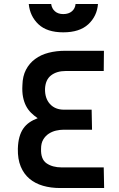

<svg xmlns="http://www.w3.org/2000/svg" viewBox="-20 -948 598 968"><path d="M238 -928Q241 -905 257 -891Q273 -877 299 -877Q326 -877 342.5 -891Q359 -905 361 -928H474Q469 -866 425 -825.5Q381 -785 299 -785Q217 -785 174 -825.5Q131 -866 125 -928ZM505 0H283Q236 0 196.5 -11.5Q157 -23 128.5 -47Q100 -71 84.5 -108.5Q69 -146 70 -198Q71 -232 78 -257Q85 -282 97.5 -300Q110 -318 128 -330.5Q146 -343 170 -352Q151 -365 136 -380Q121 -395 111 -414.5Q101 -434 96 -459.5Q91 -485 93 -519Q94 -564 111 -596.5Q128 -629 157 -650.5Q186 -672 225 -682Q264 -692 309 -692H504L503 -590H311Q266 -590 237.5 -568Q209 -546 207 -500Q206 -452 232 -423.5Q258 -395 303 -395H442L444 -294H300Q282 -294 262.5 -289.5Q243 -285 226 -274Q209 -263 198 -244.5Q187 -226 187 -198Q185 -145 215 -124.5Q245 -104 291 -104H503Z"/></svg>

Font: Panefresco 750wt
Style: Regular
Weight: 750
Foundry: Campivisivi & Chank Co
Version: Version 1.000